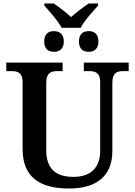

<svg xmlns="http://www.w3.org/2000/svg" viewBox="-20 -1074 776 1104"><path d="M334 -914H444C463 -954 515 -1009 544 -1042V-1054H490C460 -1034 417 -1002 389 -976C360 -1002 319 -1034 289 -1054H235V-1042C263 -1009 315 -954 334 -914ZM290 -776C320 -776 347 -792 347 -835C347 -880 320 -895 290 -895C260 -895 234 -880 234 -835C234 -792 260 -776 290 -776ZM490 -776C520 -776 546 -792 546 -835C546 -880 520 -895 490 -895C459 -895 434 -880 434 -835C434 -792 459 -776 490 -776ZM378 10C546 10 626 -72 626 -205V-598C626 -657 654 -665 688 -665H720V-714H462V-665H493C527 -665 556 -657 556 -602V-207C556 -109 501 -57 402 -57C309 -57 246 -96 246 -210V-598C246 -657 275 -665 309 -665H340V-714H16V-665H47C81 -665 110 -657 110 -602V-217C110 -54 210 10 378 10Z"/></svg>

Font: Noto Serif Semi
Style: Regular
Weight: 600
Designer: Monotype Design Team
Foundry: Monotype Imaging Inc.
Version: Version 1.002